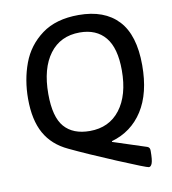

<svg xmlns="http://www.w3.org/2000/svg" viewBox="-93 -787 917 1026"><g transform="rotate(-10 365.5 -274.0)"><path d="M224 -13Q140 -52 99.5 -124.5Q59 -197 59 -312Q59 -415 92 -504Q125 -593 202 -650Q279 -707 402 -707Q542 -707 616.5 -627.5Q691 -548 691 -384Q691 -232 630.5 -137.5Q570 -43 461 -12V-8L642 51Q650 54 653 59.5Q656 65 656 74Q656 124 649.5 141.5Q643 159 632 159Q621 159 468.5 95Q316 31 224 -13ZM579 -376Q579 -497 530.5 -555.5Q482 -614 392 -614Q287 -614 228.5 -536Q170 -458 170 -319Q170 -194 217 -140Q264 -86 355 -86Q460 -86 519.5 -163.5Q579 -241 579 -376Z"/></g></svg>

Font: Asap-MediumItalic
Style: Italic
Weight: 500
Italic angle: -6°
Designer: Pablo Cosgaya
Foundry: Omnibus-Type
Version: Version 2.000; ttfautohint (v1.8)